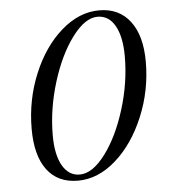

<svg xmlns="http://www.w3.org/2000/svg" viewBox="-46 -621 596 676"><g transform="rotate(-5 251.5 -283.5)"><path d="M56 -183Q56 -286 94 -377.5Q132 -469 195 -524Q258 -579 329 -579Q399 -579 438 -528Q477 -477 477 -385Q477 -283 438.5 -191Q400 -99 337 -43.5Q274 12 203 12Q132 12 94 -38.5Q56 -89 56 -183ZM405 -410Q405 -479 383 -518Q361 -557 321 -557Q277 -557 231.5 -496Q186 -435 157 -341Q128 -247 128 -154Q128 -86 150 -47.5Q172 -9 211 -9Q256 -9 301.5 -69.5Q347 -130 376 -223.5Q405 -317 405 -410Z"/></g></svg>

Font: Arapey
Style: Italic
Weight: 400
Italic angle: -12°
Designer: Eduardo Rodriguez Tunni
Foundry: Eduardo Rodriguez Tunni
Version: Version 3.000